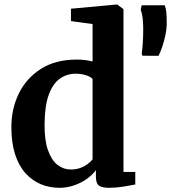

<svg xmlns="http://www.w3.org/2000/svg" viewBox="-20 -840 776 870"><path d="M249 11Q204.5 11 165.2 -5.2Q126 -21.5 95.8 -54.8Q65.5 -88 48.5 -140.2Q31.5 -192.5 31.5 -264.5Q31.5 -346.5 65.2 -416Q99 -485.5 165.2 -527.8Q231.5 -570 327.5 -570Q347.5 -570 365.8 -567.8Q384 -565.5 399.5 -561.5V-731L301.5 -744.5V-800.5L508 -819.5H511.5L539.5 -798.5V-61H593V-4Q571.5 0.5 538.2 5.8Q505 11 474 11Q444.5 11 429.5 1.8Q414.5 -7.5 414.5 -41V-69Q398 -46.5 372.2 -28.5Q346.5 -10.5 314.8 0.2Q283 11 249 11ZM301.5 -72Q324.5 -72 343.8 -79Q363 -86 377.2 -96.8Q391.5 -107.5 399.5 -118V-481.5Q392.5 -491.5 370.5 -498.8Q348.5 -506 322.5 -506Q283.5 -506 252 -484.2Q220.5 -462.5 201.8 -413Q183 -363.5 182 -280.5Q181 -206.5 197 -160.5Q213 -114.5 240.2 -93.2Q267.5 -72 301.5 -72ZM698 -587 625.5 -587.5 622 -597Q625 -616 627 -644.5Q629 -673 629 -708.5Q629 -738.5 626 -760.5Q623 -782.5 617.5 -796L622 -816H726.5Q731.5 -803.5 733.5 -785.5Q735.5 -767.5 735.5 -736Q735.5 -709 729.2 -679.5Q723 -650 714.2 -625.2Q705.5 -600.5 698 -587Z"/></svg>

Font: Merriweather Light 18pt
Style: Bold
Weight: 700
Version: Version 2.100